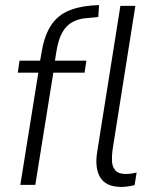

<svg xmlns="http://www.w3.org/2000/svg" viewBox="-20 -728 603 756"><path d="M60 0 131 -442H50L57 -489H155L135 -472L143 -518Q153 -581 176.5 -621Q200 -661 240 -681Q280 -701 338 -706L370 -708L367 -661L324 -657Q292 -655 267 -642Q242 -629 226 -601.5Q210 -574 202 -525L194 -474L181 -489H320L313 -442H190L119 0ZM457 8Q398 8 375 -29Q352 -66 363 -132L454 -705H513L423 -137Q420 -114 421 -92.5Q422 -71 434.5 -57Q447 -43 475 -43Q487 -43 499.5 -45Q512 -47 518 -49L510 1Q492 5 480.5 6.5Q469 8 457 8Z"/></svg>

Font: Nunito Sans 10pt Condensed Light
Style: Italic
Weight: 300
Width: 3
Italic angle: -9°
Designer: Vernon Adams
Foundry: Vernon Adams
Version: Version 3.101;gftools[0.9.27]